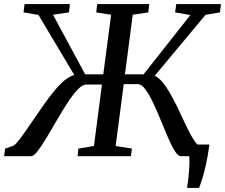

<svg xmlns="http://www.w3.org/2000/svg" viewBox="-51 -763 1100 938"><path d="M863 155Q866 137.5 868.2 117.5Q870.5 97.5 872.2 76.8Q874 56 874.5 36.5Q875 17 873.5 0L821.5 -57H972Q965 -4 956.2 36.2Q947.5 76.5 938.5 105.8Q929.5 135 921.5 155ZM-31 0 -26 -37 11 -49.5Q21.5 -54 36.2 -71.8Q51 -89.5 69.8 -116.8Q88.5 -144 110.5 -175.5Q135 -211 160.5 -247.8Q186 -284.5 212 -316.2Q238 -348 263.2 -369.5Q288.5 -391 312 -396.5L137 -690L64 -702.5L69 -743H290.5L286 -702.5L208 -691L365 -400H453.5L492 -691L419 -702.5L424 -743H678L673.5 -702.5L597.5 -691L559.5 -400H650.5L879 -689.5L804.5 -702.5L810 -743H1028.5L1023.5 -702.5L953 -690.5L705 -393Q723 -384.5 740.5 -364.2Q758 -344 774.8 -315.8Q791.5 -287.5 807.5 -255.8Q823.5 -224 838 -191.5Q850.5 -165.5 862 -141.5Q873.5 -117.5 884.2 -98.5Q895 -79.5 904.5 -67.5Q914 -55.5 921.5 -52L965 -40L961 0H832.5Q819 0 803 -25.2Q787 -50.5 769.8 -90.8Q752.5 -131 734.2 -176Q716 -221 697 -261Q678 -301 659.2 -326.5Q640.5 -352 622 -352H553.5L514 -50L593.5 -37L588.5 0H328L332 -37L408 -50L447 -350H371Q351.5 -350 327.8 -324.8Q304 -299.5 278 -259.5Q252 -219.5 226.2 -174.8Q200.5 -130 176.5 -90.2Q152.5 -50.5 133.2 -25.2Q114 0 100.5 0Z"/></svg>

Font: Merriweather 36pt
Style: Italic
Weight: 400
Italic angle: -7.8°
Version: Version 2.101